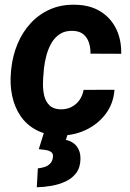

<svg xmlns="http://www.w3.org/2000/svg" viewBox="-20 -558 545 805"><path d="M233.4 -99.6Q259.3 -99.1 279.5 -109.4Q299.8 -119.6 313 -138.2Q326.2 -156.7 330.6 -181.2L460 -181.6Q455.6 -122.6 422.1 -79.1Q388.7 -35.6 337.6 -12.2Q286.6 11.2 229.5 9.8Q172.4 8.8 131.6 -13.2Q90.8 -35.2 65.9 -72Q41 -108.9 31 -156.2Q21 -203.6 25.9 -255.9L27.3 -270.5Q33.2 -325.2 53.7 -374.3Q74.2 -423.3 108.6 -460.7Q143.1 -498 189.9 -518.8Q236.8 -539.6 295.9 -538.1Q356.9 -537.1 400.4 -510.5Q443.8 -483.9 466.6 -438Q489.3 -392.1 488.3 -332.5L359.4 -333Q359.9 -356.9 353 -378.7Q346.2 -400.4 329.8 -414.1Q313.5 -427.7 285.6 -428.7Q252.9 -429.7 231 -415.3Q209 -400.9 195.3 -376.7Q181.6 -352.5 174.3 -324.5Q167 -296.4 164.1 -270L163.1 -255.9Q160.6 -233.9 160.2 -207.3Q159.7 -180.7 165.5 -156.5Q171.4 -132.3 187.3 -116.5Q203.1 -100.6 233.4 -99.6ZM164.1 -1.5 266.1 -2.4 256.3 28.3Q286.6 35.2 302.2 56.2Q317.9 77.1 317.4 107.9Q316.9 144 299.6 167.2Q282.2 190.4 254.4 203.1Q226.6 215.8 194.8 221.2Q163.1 226.6 134.3 227.1L138.7 147.9Q152.8 146.5 166.3 142.3Q179.7 138.2 189.5 128.7Q199.2 119.1 201.7 103Q204.6 86.4 194.3 79.3Q184.1 72.3 168.9 70.6Q153.8 68.8 142.6 67.4Z"/></svg>

Font: Roboto
Style: Bold Italic
Weight: 700
Italic angle: -12°
Designer: Christian Robertson
Foundry: Google
Version: Version 3.0